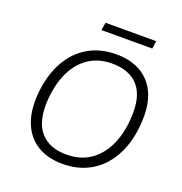

<svg xmlns="http://www.w3.org/2000/svg" viewBox="-152 -999 1082 1140"><g transform="rotate(20 389.0 -429.5)"><path d="M366 8Q275 8 210.5 -30Q146 -68 114 -140.5Q82 -213 87 -315Q92 -403 118 -476Q144 -549 190 -602Q236 -655 300.5 -684Q365 -713 446 -713Q539 -713 603.5 -675Q668 -637 699.5 -565Q731 -493 725 -390Q721 -302 695 -229Q669 -156 623 -103Q577 -50 512.5 -21Q448 8 366 8ZM369 -52Q457 -52 519.5 -95Q582 -138 617 -215Q652 -292 657 -393Q665 -524 608.5 -588.5Q552 -653 443 -653Q355 -653 293 -610.5Q231 -568 196 -491Q161 -414 155 -312Q148 -181 204.5 -116.5Q261 -52 369 -52ZM313 -818 321 -867H641L634 -818Z"/></g></svg>

Font: Nunito Sans 10pt Light
Style: Italic
Weight: 300
Italic angle: -9°
Designer: Vernon Adams
Foundry: Vernon Adams
Version: Version 3.101;gftools[0.9.27]